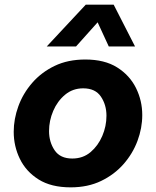

<svg xmlns="http://www.w3.org/2000/svg" viewBox="-20 -796 669 826"><path d="M181 -596 349 -776H469L561 -596H448L400 -700L307 -596ZM284 10Q200 10 146 -24Q92 -58 65.5 -112.5Q39 -167 39 -229Q39 -284 59 -339Q79 -394 118.5 -439.5Q158 -485 215 -512.5Q272 -540 347 -540Q430 -540 484 -506Q538 -472 565 -417.5Q592 -363 592 -301Q592 -245 571.5 -190Q551 -135 511.5 -90Q472 -45 415 -17.5Q358 10 284 10ZM291 -114Q337 -114 369.5 -141.5Q402 -169 420 -211Q438 -253 438 -298Q438 -345 414 -380.5Q390 -416 338 -416Q293 -416 260 -388.5Q227 -361 209 -319Q191 -277 191 -232Q191 -185 215 -149.5Q239 -114 291 -114Z"/></svg>

Font: Be Vietnam Pro
Style: Bold Italic
Weight: 700
Italic angle: -12°
Designer: Lam Bao, Tony Le, Vietanh Nguyen
Foundry: Yellow Type Foundry
Version: Version 1.002; ttfautohint (v1.8.3)